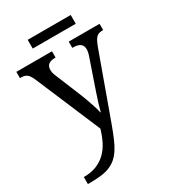

<svg xmlns="http://www.w3.org/2000/svg" viewBox="-216 -773 996 1121"><g transform="rotate(-30 282.5 -212.5)"><path d="M564.9 -536.1V-494.1H562Q547.4 -494.1 536.9 -491Q526.4 -487.8 517.8 -479Q509.3 -470.2 502 -455.1Q494.6 -439.9 485.8 -416L334 3.9Q316.4 52.2 300.8 88.9Q285.2 125.5 268.1 151.6Q251 177.7 230.7 194.8Q210.4 211.9 184.6 222.2Q158.7 232.4 125 236.3Q91.3 240.2 46.9 240.2H38.1V192.9Q88.9 192.9 125.5 177.7Q162.1 162.6 188.7 136.2Q215.3 109.9 233.2 74Q251 38.1 263.2 -3.9L78.1 -440.9Q71.3 -456.5 64.9 -466.6Q58.6 -476.6 50.5 -482.9Q42.5 -489.3 32 -491.7Q21.5 -494.1 6.8 -494.1H3.9V-536.1H244.1V-494.1H241.2Q210.9 -494.1 196 -482.4Q181.2 -470.7 181.2 -445.8Q181.2 -437.5 182.9 -429Q184.6 -420.4 189 -409.2L262.2 -231Q269 -213.9 276.6 -193.6Q284.2 -173.3 290.8 -153.6Q297.4 -133.8 302.7 -116.2Q308.1 -98.6 310.1 -85.9H313Q318.4 -107.9 327.9 -139.4Q337.4 -170.9 350.1 -207L417 -401.9Q421.4 -414.1 423.6 -425.3Q425.8 -436.5 425.8 -444.8Q425.8 -470.7 409.4 -482.4Q393.1 -494.1 359.9 -494.1H356.9V-536.1ZM444.8 -606H154.8V-665H444.8Z"/></g></svg>

Font: Droid-TTFautohint Serif
Style: Regular
Weight: 400
Foundry: Ascender Corporation
Version: Version 1.00; ttfautohint (v1.00rc1.4-1a1c-dirty) -l 8 -r 50